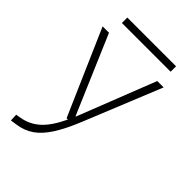

<svg xmlns="http://www.w3.org/2000/svg" viewBox="-256 -758 1099 1099"><g transform="rotate(45 293.0 -209.0)"><path d="M48.3 234.4 46.4 189.9 79.1 184.1Q139.2 173.3 185.8 131.8Q232.4 90.3 275.4 0H264.6L38.6 -517.6H90.3L293 -43.9H294.9Q300.3 -56.6 305.7 -70.3L481 -517.6H532.7L340.8 -45.9Q302.7 47.4 265.4 105Q228 162.6 186 191.4Q144 220.2 90.8 228ZM103 -609.4V-653.3H497.6V-609.4Z"/></g></svg>

Font: Cascadia Mono ExtraLight
Style: Regular
Weight: 200
Monospace: yes
Designer: Aaron Bell
Foundry: Saja Typeworks
Version: Version 2404.023; ttfautohint (v1.8.4)